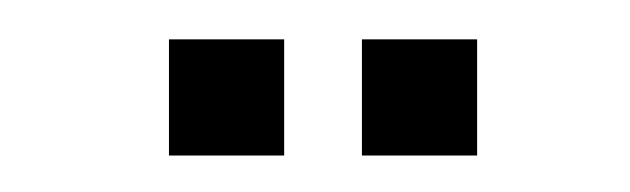

<svg xmlns="http://www.w3.org/2000/svg" viewBox="-20 -736 328 100"><path d="M168.5 -655V-715.5H228.5V-655ZM68 -655V-715.5H128V-655Z"/></svg>

Font: Big Shoulders Display Thin Medium
Style: Regular
Weight: 500
Version: Version 2.002